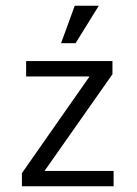

<svg xmlns="http://www.w3.org/2000/svg" viewBox="-20 -651 478 671"><path d="M135.7 -53.7H377V0H56.6V-45.9L293 -383.8H71.3V-437.5H373V-391.6ZM325.2 -630.9 244.1 -500H193.4L241.2 -630.9Z"/></svg>

Font: Sudo Light
Style: Regular
Weight: 300
Monospace: yes
Designer: Jens Kutilek
Foundry: Jens Kutilek
Version: Version 0.040